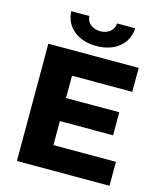

<svg xmlns="http://www.w3.org/2000/svg" viewBox="-131 -1011 935 1107"><g transform="rotate(15 336.0 -457.5)"><path d="M76.1 -700H615.3V-557.1H255.7V-142.9H628.8V0H76.1ZM242.8 -424H573.4V-286.4H242.8ZM155.2 -915.4H263.1Q264.7 -884.3 288.1 -865.6Q311.4 -846.9 346 -846.9Q380.6 -846.9 403.9 -865.6Q427.3 -884.3 428.9 -915.4H536.8Q533.2 -843.7 480.7 -801.2Q428.1 -758.8 346 -758.8Q263.9 -758.8 211.3 -801.2Q158.8 -843.7 155.2 -915.4Z"/></g></svg>

Font: iiserrat Thin
Style: Regular
Weight: 100
Designer: Akira Ohta
Foundry: Akira Ohta
Version: Version 1.200;Glyphs 3.3.1 (3343)